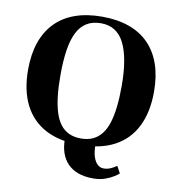

<svg xmlns="http://www.w3.org/2000/svg" viewBox="-91 -753 925 1006"><g transform="rotate(10 372.0 -250.5)"><path d="M372 10Q263 10 188.5 -29.5Q114 -69 75.5 -145.5Q37 -222 37 -331Q37 -413 58.5 -476Q80 -539 122.5 -583Q165 -627 227.5 -649.5Q290 -672 372 -672Q453 -672 516 -649.5Q579 -627 621.5 -583Q664 -539 685.5 -476Q707 -413 707 -331Q707 -222 668.5 -145.5Q630 -69 555.5 -29.5Q481 10 372 10ZM471 171Q425 171 391 158.5Q357 146 334.5 122.5Q312 99 301 66.5Q290 34 290 -5H453Q453 34 461.5 59.5Q470 85 484 97.5Q498 110 516 110Q535 110 552.5 102.5Q570 95 585 84L605 121Q598 128 580 139.5Q562 151 534.5 161Q507 171 471 171ZM372 -24Q408 -24 435 -36.5Q462 -49 481.5 -74Q501 -99 512.5 -136Q524 -173 529.5 -221.5Q535 -270 535 -331Q535 -407 525 -464Q515 -521 495.5 -559.5Q476 -598 445 -617.5Q414 -637 372 -637Q327 -637 295.5 -617.5Q264 -598 245 -559.5Q226 -521 217.5 -464Q209 -407 209 -331Q209 -270 214.5 -221.5Q220 -173 231.5 -136Q243 -99 262 -74Q281 -49 308.5 -36.5Q336 -24 372 -24Z"/></g></svg>

Font: Frank Ruhl Libre ExtraBold
Style: Regular
Weight: 800
Designer: Yanek Iontef
Foundry: Fontef
Version: Version 6.003;gftools[0.9.30]